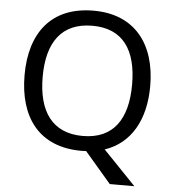

<svg xmlns="http://www.w3.org/2000/svg" viewBox="-59 -779 899 1003"><g transform="rotate(5 390.5 -277.5)"><path d="M720 -358C720 -580 606 -725 392 -725C168 -725 61 -578 61 -359C61 -138 168 10 391 10C399 10 408 9 416 9L554 170H683L512 -8C649 -54 720 -183 720 -358ZM156 -358C156 -538 230 -646 392 -646C553 -646 625 -538 625 -358C625 -178 553 -68 391 -68C230 -68 156 -178 156 -358Z"/></g></svg>

Font: Noto Sans Cuneiform
Style: Regular
Weight: 400
Designer: Monotype Design Team
Foundry: Monotype Imaging Inc.
Version: Version 2.001